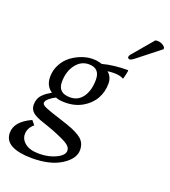

<svg xmlns="http://www.w3.org/2000/svg" viewBox="-164 -792 1023 1156"><g transform="rotate(20 347.0 -214.0)"><path d="M99.1 29.8 121.1 56.2Q85.9 85.9 85.9 125Q85.9 159.2 116.7 183.1Q147.5 207 206.1 207Q267.1 207 314 184.1Q360.8 161.1 360.8 131.8Q360.8 109.4 335 92.3Q309.1 75.2 237.8 46.9Q220.7 40 195.8 31.5Q170.9 22.9 156.2 18.1Q141.6 13.2 124 4.9Q106.4 -3.4 97.2 -11.5Q87.9 -19.5 81.5 -31.7Q75.2 -43.9 75.2 -59.1Q75.2 -79.1 81.1 -95.2Q86.9 -111.3 99.4 -124.3Q111.8 -137.2 123.3 -145.5Q134.8 -153.8 153.8 -165Q110.8 -193.4 110.8 -251Q110.8 -294.4 130.6 -331.3Q150.4 -368.2 180.9 -391.1Q211.4 -414.1 247.1 -427Q282.7 -439.9 315.9 -439.9Q347.7 -439.9 376 -430.2Q446.8 -449.2 538.1 -449.2L540 -445.8Q536.1 -420.9 528.8 -394L525.9 -391.1Q502.4 -403.8 464.8 -403.8Q445.3 -403.8 423.8 -400.9Q455.1 -375.5 455.1 -331.1Q455.1 -279.8 430.7 -235.8Q406.2 -191.9 358.2 -164.1Q310.1 -136.2 248 -136.2Q206.5 -136.2 187 -146Q167 -136.7 147.9 -120.8Q128.9 -105 128.9 -90.8Q128.9 -84 136.5 -77.6Q144 -71.3 162.4 -64Q180.7 -56.6 198 -51Q215.3 -45.4 247.8 -34.9Q280.3 -24.4 304.2 -16.1Q371.6 6.8 401.4 32.5Q431.2 58.1 431.2 102.1Q431.2 158.2 361.3 202.6Q291.5 247.1 173.8 247.1Q90.8 247.1 44.4 222.9Q-2 198.7 -2 147.9Q-2 75.7 99.1 29.8ZM305.2 -401.9Q254.4 -401.9 221.2 -357.4Q188 -313 188 -246.1Q188 -175.8 265.1 -175.8Q317.4 -175.8 346.7 -218.3Q376 -260.7 376 -328.1Q376 -401.9 305.2 -401.9ZM630.9 -673.3Q636.7 -675.3 645 -675.3Q675.8 -675.3 694.8 -652.3L696.3 -641.1L558.1 -532.2Q532.7 -511.7 523.9 -513.2Q519.5 -513.2 515.9 -516.1Q512.2 -519 512.2 -523.4Q512.2 -526.9 512.7 -529.8Q513.2 -532.7 515.4 -536.1Q517.6 -539.6 518.8 -541Q520 -542.5 524.4 -547.4Q528.8 -552.2 530.3 -554.2Z"/></g></svg>

Font: Linear Smooth
Style: Italic
Weight: 400
Designer: Philipp H. Poll, Flanker
Foundry: Philipp H. Poll, reworked by Flanker
Version: Version 1.061 | FøM Fix